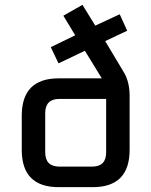

<svg xmlns="http://www.w3.org/2000/svg" viewBox="-20 -774 626 794"><path d="M70 -154V-296Q70 -450 223 -450H401L331 -564L222 -512L190 -579L291 -628L242 -709L321 -754L374 -668L475 -715L506 -647L415 -604L494 -472Q516 -433 516 -378V-154Q516 0 363 0H223Q70 0 70 -154ZM167 -144Q167 -85 226 -85H361Q419 -85 419 -144V-365H226Q167 -365 167 -306Z"/></svg>

Font: Oxanium ExtraLight Medium
Style: Regular
Weight: 500
Version: Version 2.000